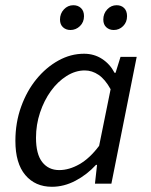

<svg xmlns="http://www.w3.org/2000/svg" viewBox="-20 -704 577 736"><path d="M39 -164Q39 -234 61 -295Q83 -356 120 -401Q157 -446 204 -472Q251 -498 302 -498Q341 -498 371.5 -478Q402 -458 419 -425H423L442 -486H504L407 0H344L352 -72H348Q313 -34 269 -11Q225 12 179 12Q115 12 77 -33Q39 -78 39 -164ZM207 -52Q245 -52 284.5 -74.5Q324 -97 360 -145L404 -362Q383 -400 358 -417Q333 -434 305 -434Q269 -434 235 -412.5Q201 -391 175 -355Q149 -319 133.5 -272.5Q118 -226 118 -176Q118 -113 142 -82.5Q166 -52 207 -52ZM250 -589Q233 -589 221.5 -599.5Q210 -610 210 -629Q210 -652 225 -668Q240 -684 261 -684Q279 -684 290.5 -673Q302 -662 302 -642Q302 -619 286.5 -604Q271 -589 250 -589ZM416 -589Q399 -589 387.5 -599.5Q376 -610 376 -629Q376 -652 391 -668Q406 -684 427 -684Q445 -684 456 -673Q467 -662 467 -642Q467 -619 452 -604Q437 -589 416 -589Z"/></svg>

Font: mr_Source Sans Pro
Style: Italic
Weight: 400
Italic angle: -11°
Designer: Paul D. Hunt
Foundry: Adobe Systems Incorporated
Version: Version 1.036;July 10, 2024;FontCreator 11.5.0.2430 64-bit